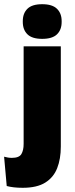

<svg xmlns="http://www.w3.org/2000/svg" viewBox="-60 -713 356 914"><path d="M229.5 -81H52.5V-492.5H229.5ZM141 -528Q92.5 -528 70.5 -549.8Q48.5 -571.5 48.5 -608.5V-612.5Q48.5 -649.5 70.5 -671.2Q92.5 -693 141 -693Q189 -693 211.2 -671.2Q233.5 -649.5 233.5 -612.5V-608.5Q233.5 -571 211.2 -549.5Q189 -528 141 -528ZM48 181Q25.5 181 6 178.8Q-13.5 176.5 -28 172.5L-40.5 33Q-31.5 35.5 -22.2 37Q-13 38.5 -3.5 38.5Q31 38.5 41.8 20.5Q52.5 2.5 52.5 -28V-103H229.5V-15.5Q229.5 43.5 212.2 87.5Q195 131.5 155.5 156.2Q116 181 48 181Z"/></svg>

Font: Anek Devanagari Medium ExtraBold
Style: Regular
Weight: 800
Version: Version 1.003